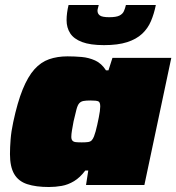

<svg xmlns="http://www.w3.org/2000/svg" viewBox="-20 -742 707 770"><path d="M176 8Q124 8 89 -3.5Q54 -15 37 -44Q20 -73 20 -124Q20 -150 22.5 -182.5Q25 -215 33 -252Q50 -332 71 -383.5Q92 -435 118 -464Q144 -493 177 -504.5Q210 -516 251 -516Q279 -516 307.5 -513.5Q336 -511 361.5 -499.5Q387 -488 405 -460H415L431 -510H667L559 0H325L334 -58H322Q301 -30 277 -15.5Q253 -1 227.5 3.5Q202 8 176 8ZM308 -171Q325 -171 334 -172.5Q343 -174 348 -179.5Q353 -185 357 -195Q360 -203 363.5 -215Q367 -227 370 -241.5Q373 -256 376 -270Q379 -284 380.5 -296Q382 -308 382 -315Q382 -332 374.5 -335.5Q367 -339 343 -339Q325 -339 314.5 -337Q304 -335 297.5 -327.5Q291 -320 286.5 -302.5Q282 -285 275 -255Q271 -233 268.5 -218.5Q266 -204 266 -193Q266 -183 270.5 -178Q275 -173 284 -172Q293 -171 308 -171ZM397 -561Q342 -561 309 -573.5Q276 -586 261.5 -608.5Q247 -631 247 -661Q247 -675 249 -690.5Q251 -706 255 -722H376Q375 -716 373 -710Q371 -704 371 -699Q371 -687 380.5 -680Q390 -673 418 -673Q446 -673 459 -679.5Q472 -686 477 -697.5Q482 -709 485 -722H605Q598 -687 585.5 -657.5Q573 -628 550 -606.5Q527 -585 490 -573Q453 -561 397 -561Z"/></svg>

Font: Saira Expanded Black
Style: Italic
Weight: 900
Width: 7
Italic angle: -12°
Designer: Hector Gatti with collaboration of the Omnibus-Type team
Foundry: Omnibus-Type
Version: Version 1.101